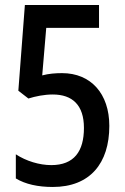

<svg xmlns="http://www.w3.org/2000/svg" viewBox="-20 -734 499 764"><path d="M190 10C338 10 415 -84 415 -233C415 -362 341 -443 227 -443C201 -443 174 -441 148 -434L164 -623H374V-714H79L53 -373L93 -342C122 -351 156 -358 190 -358C268 -358 314 -316 314 -225C314 -132 275 -77 184 -77C137 -77 84 -93 43 -120V-24C81 -1 131 10 190 10Z"/></svg>

Font: Noto Sans Gurmukhi UI Condensed Medium
Style: Regular
Weight: 500
Width: 3
Designer: Jelle Bosma - Monotype Design Team
Foundry: Monotype Imaging Inc.
Version: Version 2.004